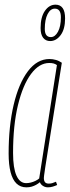

<svg xmlns="http://www.w3.org/2000/svg" viewBox="-20 -793 299 823"><path d="M185 10Q177 10 170 7Q163 4 158 -1Q153 -6 151 -12Q144 -6 135 -1Q126 4 116 7Q106 10 93 10Q68 10 51 -6Q34 -22 25.5 -54.5Q17 -87 17 -135Q17 -252 38.5 -343.5Q60 -435 99.5 -487.5Q139 -540 192 -540Q199 -540 206 -539Q213 -538 220 -536Q227 -534 233 -531Q239 -528 245 -524Q223 -387 209 -297.5Q195 -208 186.5 -155Q178 -102 174 -76Q170 -50 169 -41Q168 -32 168 -30Q168 -18 173 -12Q178 -6 189 -6Q197 -6 204 -8Q211 -10 220 -14L225 0Q216 4 206 7Q196 10 185 10ZM148 -28 224 -514Q217 -519 209.5 -521Q202 -523 191 -523Q148 -523 113 -476Q78 -429 57 -342.5Q36 -256 36 -137Q36 -73 50.5 -40.5Q65 -8 92 -8Q102 -8 112 -10.5Q122 -13 131.5 -17.5Q141 -22 148 -28ZM195 -617Q176 -617 165 -631Q154 -645 154 -673Q154 -720 172.5 -746.5Q191 -773 218 -773Q238 -773 248.5 -758.5Q259 -744 259 -714Q259 -668 240 -642.5Q221 -617 195 -617ZM198 -634Q216 -634 228.5 -657Q241 -680 241 -719Q241 -756 215 -756Q196 -756 184 -732.5Q172 -709 172 -669Q172 -634 198 -634Z"/></svg>

Font: Georama
Style: Italic
Weight: 400
Width: 2
Italic angle: -9°
Designer: Jean-Baptiste Levee
Foundry: Production Type
Version: Version 1.000